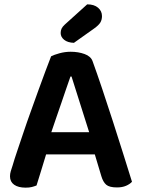

<svg xmlns="http://www.w3.org/2000/svg" viewBox="-20 -853 650 883"><path d="M416 -143H192Q181 -106 168.5 -66Q156 -26 148 0Q138 4 126.5 7Q115 10 98 10Q64 10 45 -3.5Q26 -17 26 -42Q26 -54 29.5 -65.5Q33 -77 38 -92Q46 -120 59.5 -159.5Q73 -199 88.5 -245.5Q104 -292 122 -341.5Q140 -391 156.5 -437.5Q173 -484 188.5 -524.5Q204 -565 215 -594Q228 -601 253.5 -608Q279 -615 305 -615Q340 -615 369 -604.5Q398 -594 406 -571Q426 -516 450 -444.5Q474 -373 498.5 -297Q523 -221 546 -148Q569 -75 587 -17Q577 -6 559.5 1.5Q542 9 518 9Q483 9 468.5 -3.5Q454 -16 446 -43ZM304 -501Q295 -476 284.5 -445Q274 -414 262.5 -380.5Q251 -347 239 -312.5Q227 -278 216 -245H390L309 -501ZM381 -833Q413 -833 431 -817.5Q449 -802 449 -779Q449 -762 441.5 -749.5Q434 -737 413 -722L320 -656Q291 -657 275 -670Q259 -683 259 -701Q259 -712 263 -721Q267 -730 278 -740Z"/></svg>

Font: Baloo Bhai 2 SemiBold
Style: Regular
Weight: 600
Designer: Supriya Tembe, Noopur Datye and Ek Type
Foundry: Ek Type
Version: Version 1.640;PS 1.000;hotconv 16.6.51;makeotf.lib2.5.65220;